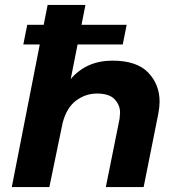

<svg xmlns="http://www.w3.org/2000/svg" viewBox="-20 -762 715 782"><path d="M565 0H411L467 -278L469 -303Q469 -334 447 -357.5Q425 -381 375 -381Q328 -381 289.5 -352Q251 -323 235 -261L181 0H28L142 -581H75L91 -661H158L174 -742H328L312 -661H496L480 -581H296L268 -440Q332 -515 438 -515Q537 -515 583.5 -466.5Q630 -418 630 -348Q630 -328 625 -300Z"/></svg>

Font: Argentum Sans SemiBold
Style: Italic
Weight: 600
Italic angle: -11°
Designer: Julieta Ulanovsky (font), Cristiano Sobral (main changes and remaster)
Foundry: Julieta Ulanovsky (font), Cristiano Sobral (main changes and remaster)
Version: Version 2.007;June 15, 2022;FontCreator 14.0.0.2814 64-bit; 